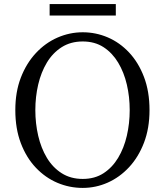

<svg xmlns="http://www.w3.org/2000/svg" viewBox="-20 -904 809 940"><path d="M223 -828V-884H547V-828ZM153 -365Q153 -300 167 -239.5Q181 -179 209.5 -131.5Q238 -84 282 -56Q326 -28 385 -28Q444 -28 487 -56Q530 -84 558.5 -131.5Q587 -179 601 -239.5Q615 -300 615 -365Q615 -430 601 -490Q587 -550 558.5 -597.5Q530 -645 487 -673Q444 -701 385 -701Q326 -701 282 -673Q238 -645 209.5 -597.5Q181 -550 167 -490Q153 -430 153 -365ZM385 -746Q449 -746 507.5 -721Q566 -696 612 -647Q658 -598 685 -527Q712 -456 712 -365Q712 -276 685 -205.5Q658 -135 612 -85.5Q566 -36 507.5 -10Q449 16 385 16Q320 16 261 -9Q202 -34 155.5 -83Q109 -132 82 -203Q55 -274 55 -365Q55 -454 82 -524Q109 -594 155.5 -644Q202 -694 261.5 -720Q321 -746 385 -746Z"/></svg>

Font: Shippori Mincho TTF
Style: Regular
Weight: 400
Version: Version 2.100